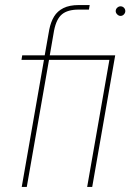

<svg xmlns="http://www.w3.org/2000/svg" viewBox="-20 -740 516 760"><path d="M66 0 154 -503H65L68 -521H157L175 -623Q181 -653 194 -674.5Q207 -696 231 -708Q255 -720 292 -720H335L332 -702H291Q248 -702 225.5 -683.5Q203 -665 194 -619L177 -521H436L345 0H325L413 -503H174L86 0ZM457 -677Q450 -677 444 -683Q438 -689 438 -696Q438 -704 444 -709.5Q450 -715 457 -715Q465 -715 470.5 -709.5Q476 -704 476 -696Q476 -689 470.5 -683Q465 -677 457 -677Z"/></svg>

Font: DM Sans 10pt Thin
Style: Italic
Weight: 250
Italic angle: -10°
Version: Version 4.004;gftools[0.9.30]